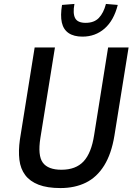

<svg xmlns="http://www.w3.org/2000/svg" viewBox="-20 -946 682 975"><path d="M287 9Q220 9 176 -8Q132 -25 108 -57Q84 -89 78.5 -134.5Q73 -180 81 -237L156 -705H259L185 -245Q171 -156 197.5 -120Q224 -84 292 -84Q365 -84 404.5 -126.5Q444 -169 458 -260L529 -705H633L561 -257Q546 -165 509 -105.5Q472 -46 416 -18.5Q360 9 287 9ZM399 -760Q355 -760 328.5 -778Q302 -796 294 -831.5Q286 -867 295 -921L358 -926Q349 -878 361.5 -854Q374 -830 415 -830Q458 -830 482 -855Q506 -880 518 -926L578 -921Q558 -842 511 -801Q464 -760 399 -760Z"/></svg>

Font: Nunito Sans 7pt Condensed SemiBold
Style: Italic
Weight: 600
Width: 3
Italic angle: -9°
Designer: Vernon Adams
Foundry: Vernon Adams
Version: Version 3.101;gftools[0.9.27]